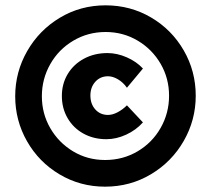

<svg xmlns="http://www.w3.org/2000/svg" viewBox="-20 -709 760 720"><path d="M714 -350Q714 -259 669 -180.5Q624 -102 546 -55.5Q468 -9 374 -9Q281 -9 203.5 -55Q126 -101 81.5 -179Q37 -257 37 -348Q37 -439 82 -517.5Q127 -596 204.5 -642.5Q282 -689 376 -689Q469 -689 546.5 -643.5Q624 -598 669 -520Q714 -442 714 -350ZM137 -348Q137 -283 168.5 -228.5Q200 -174 254 -141.5Q308 -109 374 -109Q441 -109 496 -141.5Q551 -174 582.5 -229.5Q614 -285 614 -350Q614 -415 582.5 -469.5Q551 -524 496.5 -556.5Q442 -589 376 -589Q310 -589 255 -556.5Q200 -524 168.5 -468.5Q137 -413 137 -348ZM516 -452 456 -380Q442 -400 422.5 -411.5Q403 -423 385 -423Q356 -423 337.5 -402.5Q319 -382 319 -351Q319 -319 337.5 -298.5Q356 -278 385 -278Q402 -278 421 -288Q440 -298 456 -314L516 -250Q490 -221 453 -204Q416 -187 379 -187Q331 -187 293 -208Q255 -229 233.5 -266Q212 -303 212 -349Q212 -395 234 -431.5Q256 -468 295 -489Q334 -510 383 -510Q419 -510 455.5 -494Q492 -478 516 -452Z"/></svg>

Font: Gontserrat Black
Style: Italic
Weight: 900
Italic angle: -11.3°
Designer: Julieta Ulanovsky
Foundry: Julieta Ulanovsky
Version: Version 6.001